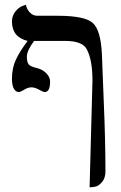

<svg xmlns="http://www.w3.org/2000/svg" viewBox="-20 -587 516 816"><path d="M169.9 -195.8Q164.1 -195.8 146 -205.8Q127.9 -215.8 113.8 -215.8Q98.6 -215.8 82.8 -205.8Q66.9 -195.8 60.1 -195.8Q46.9 -195.8 38.8 -210.4Q30.8 -225.1 30.8 -252Q30.8 -296.9 46.9 -332Q63 -367.2 97.2 -413.1Q31.2 -429.2 30.8 -495.1Q30.8 -520 45.4 -538.1Q60.1 -556.2 75.2 -561.5L89.8 -566.9Q93.8 -547.9 106.9 -533.9Q120.1 -520 138.2 -520H225.1Q340.3 -520 374.3 -489.5Q408.2 -459 413.1 -356.9L421.9 -131.8Q427.7 5.4 428.2 140.1Q428.2 168.9 414.6 185.5Q400.9 202.1 387.9 205.6Q375 209 360.8 209L373 -245.1Q373 -331.1 349.1 -377Q331.1 -413.1 256.8 -413.1H125Q94.2 -372.1 94.2 -346.2Q94.2 -323.2 101.6 -313.7Q108.9 -304.2 136.2 -297.9Q161.1 -292 177 -275.4Q192.9 -258.8 192.9 -240.2Q192.9 -195.8 169.9 -195.8Z"/></svg>

Font: Linux Libertine Capitals
Style: Small Caps
Weight: 400
Designer: Philipp H. Poll
Foundry: Philipp H. Poll
Version: Version 5.1.3